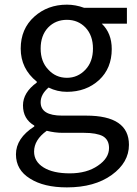

<svg xmlns="http://www.w3.org/2000/svg" viewBox="-20 -564 590 828"><path d="M268.6 244.1Q168.9 244.1 109.4 206.1Q48.8 168.9 48.8 101.6Q48.8 32.2 127.9 -18.6V-22.5Q79.1 -50.8 79.1 -109.4Q79.1 -165 138.7 -208V-211.9Q69.3 -267.6 69.3 -354.5Q69.3 -439.5 127.9 -492.2Q185.5 -543.9 268.6 -543.9Q305.7 -543.9 342.8 -530.3H527.3V-461.9H418.9Q461.9 -420.9 461.9 -352.5Q461.9 -269.5 407.2 -218.8Q351.6 -168 268.6 -168Q226.6 -168 189.5 -186.5Q155.3 -157.2 155.3 -123Q155.3 -65.4 248 -65.4H351.6Q536.1 -65.4 536.1 60.5Q536.1 136.7 461.9 190.4Q387.7 244.1 268.6 244.1ZM268.6 -228.5Q315.4 -228.5 348.6 -263.7Q380.9 -297.9 380.9 -354.5Q380.9 -411.1 348.6 -445.3Q316.4 -478.5 268.6 -478.5Q219.7 -478.5 187.5 -445.3Q155.3 -411.1 155.3 -354.5Q155.3 -297.9 188.5 -263.7Q220.7 -228.5 268.6 -228.5ZM281.2 183.6Q354.5 183.6 402.3 150.4Q450.2 118.2 450.2 74.2Q450.2 39.1 423.8 23.4Q396.5 8.8 341.8 8.8H250Q216.8 8.8 181.6 0Q127 39.1 127 89.8Q127 132.8 168 158.2Q209 183.6 281.2 183.6Z"/></svg>

Font: Noto Traditional Nushu
Style: Regular
Weight: 400
Designer: LIU Zhao
Foundry: Z&Z Studio
Version: Version 1.001; ttfautohint (v1.8.3) -l 8 -r 50 -G 200 -x 14 